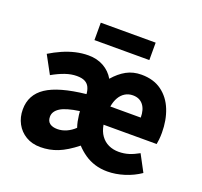

<svg xmlns="http://www.w3.org/2000/svg" viewBox="-121 -823 1024 973"><g transform="rotate(20 390.5 -336.5)"><path d="M189.8 12Q144.5 12 111.2 -8Q78 -27.9 59.7 -61.8Q41.5 -95.7 41.5 -137.6Q41.5 -216.9 107.7 -261Q173.9 -305 318.6 -320.5Q317 -342 309.3 -357.7Q301.6 -373.4 285.6 -381.7Q269.6 -390.1 241.8 -390.1Q211.7 -390.1 179.7 -379Q147.7 -368 111.4 -347.4L59.3 -443.4Q90.8 -462.6 124.2 -477.4Q157.6 -492.2 192.1 -500.3Q226.7 -508.5 261.8 -508.5Q308.4 -508.5 344.1 -488.4Q379.8 -468.3 400.2 -433Q431.5 -469.4 467.2 -489Q502.9 -508.5 547.5 -508.5Q613.3 -508.5 657.2 -476.3Q701.1 -444.1 722.9 -389.4Q744.7 -334.8 744.7 -266.9Q744.7 -247.5 742.9 -230.5Q741.1 -213.4 739.1 -204.4H452.6Q458.6 -169.8 475.1 -147Q491.6 -124.1 516.3 -112.7Q540.9 -101.3 570.9 -101.3Q599.5 -101.3 625.5 -109.4Q651.4 -117.6 678.4 -133L726.2 -43.4Q688 -17.1 641.5 -2.6Q595 12 550.8 12Q514.5 12 483.6 2.4Q452.6 -7.2 427.1 -24.8Q401.5 -42.4 380.4 -65.3Q327.7 -23.4 283.3 -5.7Q238.9 12 189.8 12ZM239.6 -103.3Q264.7 -103.3 288.6 -114Q312.5 -124.7 332.3 -143.8Q327 -159.2 323.8 -175Q320.6 -190.9 318.6 -207.8L316.6 -228.2Q243.8 -217.8 213.7 -198.1Q183.5 -178.4 183.5 -149.8Q183.5 -125.8 198.6 -114.5Q213.7 -103.3 239.6 -103.3ZM453.4 -302.7H617.6Q617.6 -346.1 598 -370.6Q578.4 -395.2 542.4 -395.2Q519.4 -395.2 500.9 -384.1Q482.4 -373 470.4 -352.4Q458.4 -331.7 453.4 -302.7ZM262.7 -591.5V-685.4H558.7V-591.5Z"/></g></svg>

Font: Source Sans Variable
Style: Regular
Weight: 200
Designer: Paul D. Hunt
Foundry: Adobe Systems Incorporated
Version: Version 3.006;hotconv 1.0.111;makeotfexe 2.5.65597